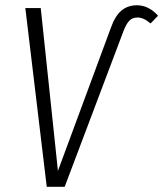

<svg xmlns="http://www.w3.org/2000/svg" viewBox="-20 -716 626 736"><path d="M159.2 0 77.1 -685.1H136.2L202.1 -61L404.8 -608.9Q420.9 -654.8 445.3 -675.3Q469.7 -695.8 504.9 -695.8Q549.8 -695.8 585.9 -655.8L557.1 -626Q531.2 -648.9 506.8 -648.9Q487.8 -648.9 475.8 -636.7Q463.9 -624.5 453.1 -596.2L228 0Z"/></svg>

Font: Fira Sans Compressed Light
Style: Italic
Weight: 300
Width: 3
Italic angle: -8°
Designer: Carrois Corporate & Edenspiekermann AG
Foundry: Carrois Corporate GbR & Edenspiekermann AG
Version: Version 4.203;PS 004.203;hotconv 1.0.88;makeotf.lib2.5.64775